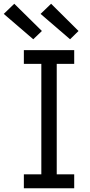

<svg xmlns="http://www.w3.org/2000/svg" viewBox="-61 -1002 481 1022"><path d="M66 0V-74H159V-662H66V-735H334V-662H241V-74H334V0ZM312 -793 155 -928 211 -982 357 -837ZM116 -793 -41 -928 15 -982 162 -837Z"/></svg>

Font: Iosevka Etoile
Style: Regular
Weight: 400
Designer: Belleve Invis
Foundry: Belleve Invis
Version: Version 33.2.4